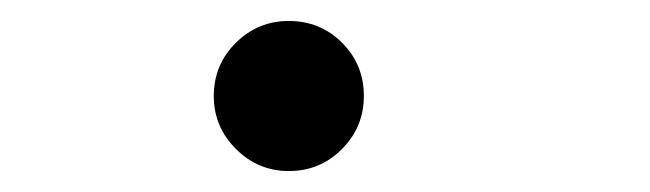

<svg xmlns="http://www.w3.org/2000/svg" viewBox="-20 -155 626 185"><path d="M258.3 9.8Q228.5 9.8 207.3 -11.5Q186 -32.7 186 -62.5Q186 -92.8 207.3 -113.8Q228.5 -134.8 258.3 -134.8Q288.6 -134.8 309.6 -113.8Q330.6 -92.8 330.6 -62.5Q330.6 -32.7 309.6 -11.5Q288.6 9.8 258.3 9.8Z"/></svg>

Font: Cascadia Code NF
Style: Italic
Weight: 400
Italic angle: -10°
Monospace: yes
Designer: Aaron Bell
Foundry: Saja Typeworks
Version: Version 2404.023; ttfautohint (v1.8.4)